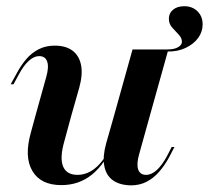

<svg xmlns="http://www.w3.org/2000/svg" viewBox="-20 -572 659 605"><path d="M507.3 -409.7 505.6 -416.1Q521.8 -416.1 531.9 -419.4Q541.9 -422.6 547.6 -428.2Q553.2 -433.9 553.2 -440.3Q553.2 -452.4 543.1 -462.9Q533.1 -473.4 522.6 -485.1Q512.1 -496.8 512.1 -512.9Q512.1 -530.6 525.4 -541.5Q538.7 -552.4 560.5 -552.4Q586.3 -552.4 602.4 -536.3Q618.5 -520.2 618.5 -495.2Q618.5 -471.8 604.4 -452.4Q590.3 -433.1 564.9 -421Q539.5 -408.9 507.3 -409.7ZM204.8 -208.1 183.1 -128.2Q167.7 -75 178.6 -48Q189.5 -21 224.2 -21Q258.1 -21 286.7 -48Q315.3 -75 340.3 -132.3L342.7 -126.6Q311.3 -55.6 270.2 -22.2Q229 11.3 173.4 11.3Q108.1 11.3 81.9 -33.5Q55.6 -78.2 77.4 -154.8L91.9 -208.1ZM91.9 -208.1 125.8 -329.8Q134.7 -361.3 128.6 -378.2Q122.6 -395.2 103.2 -395.2Q87.1 -395.2 70.6 -380.2Q54 -365.3 37.9 -334.7L22.6 -306.5H13.7L32.3 -340.3Q46 -366.1 62.9 -385.9Q79.8 -405.6 102 -416.9Q124.2 -428.2 152.4 -428.2Q187.9 -428.2 208.9 -412.1Q229.8 -396 235.5 -366.5Q241.1 -337.1 229.8 -296L204.8 -208.1ZM339.5 -208.1 397.6 -416.1H510.5L452.4 -208.1ZM418.5 -86.3Q409.7 -55.6 415.3 -38.3Q421 -21 440.3 -21Q457.3 -21 473.8 -35.9Q490.3 -50.8 506.5 -80.6L521 -108.9H529.8L512.1 -75Q498.4 -50 481 -30.2Q463.7 -10.5 441.9 0.8Q420.2 12.1 391.9 12.1Q356.5 11.3 335.1 -4.4Q313.7 -20.2 308.5 -50Q303.2 -79.8 314.5 -120.2L339.5 -208.1H452.4Z"/></svg>

Font: Playfair 144pt
Style: Bold Italic
Weight: 700
Italic angle: -15.6°
Designer: Claus Eggers Sørensen
Foundry: Claus Eggers Sørensen
Version: Version 2.203